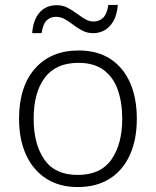

<svg xmlns="http://www.w3.org/2000/svg" viewBox="-20 -746 630 776"><path d="M533 -266Q533 -183 505.5 -121Q478 -59 424.5 -24.5Q371 10 294 10Q220 10 167 -24Q114 -58 85.5 -120Q57 -182 57 -266Q57 -396 121.5 -469Q186 -542 298 -542Q374 -542 426.5 -507.5Q479 -473 506 -411Q533 -349 533 -266ZM116 -266Q116 -164 159 -101.5Q202 -39 294 -39Q387 -39 430.5 -101.5Q474 -164 474 -266Q474 -332 456 -383Q438 -434 399 -463Q360 -492 297 -492Q206 -492 161 -432Q116 -372 116 -266ZM110 -612Q114 -666 140 -695.5Q166 -725 210 -725Q233 -725 252.5 -715Q272 -705 289.5 -692Q307 -679 323.5 -669Q340 -659 358 -659Q380 -659 396 -673.5Q412 -688 418 -726H456Q452 -672 425 -642Q398 -612 356 -612Q333 -612 313.5 -622Q294 -632 277 -645Q260 -658 243 -668Q226 -678 206 -678Q184 -678 169 -664Q154 -650 148 -612Z"/></svg>

Font: BC Sans Light
Style: Regular
Weight: 300
Designer: Monotype Design Team
Foundry: Monotype Imaging Inc.
Version: Version 2.000;GOOG;noto-source:20170915:90ef993387c0